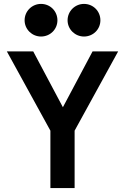

<svg xmlns="http://www.w3.org/2000/svg" viewBox="-20 -963 640 983"><path d="M238 0H362V-294L585 -700H454L302 -414L150 -700H15L238 -294ZM106 -859C106 -813 144 -776 190 -776C237 -776 274 -813 274 -859C274 -906 237 -943 190 -943C144 -943 106 -906 106 -859ZM326 -859C326 -813 364 -776 410 -776C457 -776 494 -813 494 -859C494 -906 457 -943 410 -943C364 -943 326 -906 326 -859Z"/></svg>

Font: CommitMono
Style: 700Regular
Weight: 700
Monospace: yes
Designer: Eigil Nikolajsen
Foundry: Eigil Nikolajsen
Version: Version 1.143